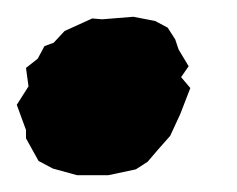

<svg xmlns="http://www.w3.org/2000/svg" viewBox="-41 -190 283 229"><path d="M51 19 22 11 5 2 -10 -25V-35L-21 -65L-7 -87L-10 -109L4 -120L12 -135L23 -139L36 -153L69 -168L81 -167L118 -170L144 -165L159 -157L168 -143L172 -131L184 -111L175 -98L186 -85L174 -54L162 -28L147 -11L135 3L121 12L88 19Z"/></svg>

Font: Winky Rough ExtraBold
Style: Italic
Weight: 800
Italic angle: -8.97852°
Designer: Simon Atzbach
Foundry: typofactur
Version: Version 1.206; ttfautohint (v1.8.4.7-5d5b)